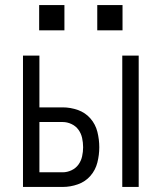

<svg xmlns="http://www.w3.org/2000/svg" viewBox="-20 -740 640 760"><path d="M464 0V-520H529V0ZM71 0V-520H136V-315H228Q259 -315 288.5 -304.5Q318 -294 338 -271Q358 -248 365.5 -218Q373 -188 373 -157Q373 -127 365.5 -97Q358 -67 338 -44Q318 -21 288.5 -10.5Q259 0 228 0ZM136 -58H228Q246 -58 263 -66Q280 -74 290.5 -88.5Q301 -103 305 -121Q309 -139 309 -157Q309 -176 305 -194Q301 -212 290.5 -226.5Q280 -241 263 -249Q246 -257 228 -257H136ZM465 -620H365V-720H465ZM135 -620V-720H235V-620Z"/></svg>

Font: Iosevka SS04 Light Extended
Style: Regular
Weight: 300
Width: 7
Monospace: yes
Designer: Belleve Invis
Foundry: Belleve Invis
Version: Version 19.0.0; ttfautohint (v1.8.4)